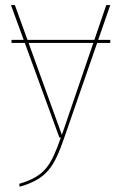

<svg xmlns="http://www.w3.org/2000/svg" viewBox="-20 -538 474 751"><path d="M411.4 -518.3H395.7L349.1 -382H87.5L38.1 -518.3H22.8L72.7 -382H25.1V-370.1H77L212.3 0H218.1C180 106.9 158 150.6 55.1 181L56.9 192.4C164.3 161.6 191.9 114.1 231.3 0.9L360 -370.1H411.4V-382H364.1ZM222 -10.3 91.8 -370.1H345.1Z"/></svg>

Font: Fira Sans Hair
Style: Regular
Weight: 100
Designer: bBox Type GmbH & Carrois Corporate GbR & Edenspiekermann AG
Foundry: bBox Type GmbH & Carrois Corporate GbR & Edenspiekermann AG
Version: Version 4.300;PS 004.300;hotconv 1.0.88;makeotf.lib2.5.64775